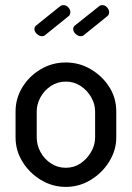

<svg xmlns="http://www.w3.org/2000/svg" viewBox="-20 -725 517 753"><path d="M238 8Q185 8 140 -19.5Q95 -47 68 -91Q41 -135 41 -186V-288Q41 -339 67.5 -382.5Q94 -426 139 -453Q184 -480 238 -480Q291 -480 336 -453.5Q381 -427 408.5 -384Q436 -341 436 -288V-186Q436 -136 408.5 -91.5Q381 -47 336 -19.5Q291 8 238 8ZM238 -67Q270 -67 295.5 -84Q321 -101 337 -128.5Q353 -156 353 -186V-288Q353 -317 337.5 -344Q322 -371 296 -388Q270 -405 238 -405Q206 -405 180 -388Q154 -371 139 -344Q124 -317 124 -288V-186Q124 -156 139 -128.5Q154 -101 180 -84Q206 -67 238 -67ZM297 -583Q286 -583 276.5 -592Q267 -601 267 -611Q267 -620 275 -626L368 -700Q371 -703 374.5 -704Q378 -705 381 -705Q392 -705 400 -696Q408 -687 408 -677Q408 -666 399 -660L311 -589Q305 -583 297 -583ZM145 -583Q134 -583 124.5 -592Q115 -601 115 -611Q115 -620 123 -626L215 -700Q219 -703 222 -704Q225 -705 228 -705Q240 -705 248 -696Q256 -687 256 -677Q256 -666 247 -660L159 -589Q153 -583 145 -583Z"/></svg>

Font: Dosis ExtraLight Medium
Style: Regular
Weight: 500
Version: Version 3.001; ttfautohint (v1.8.2)